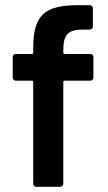

<svg xmlns="http://www.w3.org/2000/svg" viewBox="-20 -720 416 740"><path d="M229 -512C226 -512 224 -514 224 -517V-527C224 -587 243 -606 300 -606H326C333 -606 338 -611 338 -618V-688C338 -695 333 -700 326 -700H291H282C154 -700 108 -664 108 -535V-517C108 -514 106 -512 103 -512H41C34 -512 29 -507 29 -500V-421C29 -414 34 -409 41 -409H103C106 -409 108 -407 108 -404V-12C108 -5 113 0 120 0H212C219 0 224 -5 224 -12V-404C224 -407 226 -409 229 -409H328C335 -409 340 -414 340 -421V-500C340 -507 335 -512 328 -512Z"/></svg>

Font: Barlow SemiBold Numbers
Style: Regular
Weight: 600
Designer: Jeremy Tribby
Foundry: Tribby Type
Version: Version 1.408